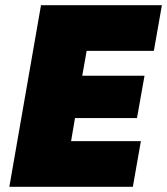

<svg xmlns="http://www.w3.org/2000/svg" viewBox="-20 -720 644 740"><path d="M16 0H492L523 -176H254L269 -265H508L537 -428H297L314 -524H573L604 -700H138Z"/></svg>

Font: Fixel Display Black
Style: Italic
Weight: 900
Italic angle: -10°
Designer: AlfaBravo + MacPaw
Foundry: Kyrylo Tkachov, Marchela Mozhyna, Serhii Makarenko, Maria Weinstein, Zakhar Kryvoshyya
Version: Version 1.210;Glyphs 3.2 (3217)